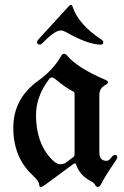

<svg xmlns="http://www.w3.org/2000/svg" viewBox="-20 -738 497 768"><path d="M33.2 0ZM128.4 -569.8Q128.4 -574.7 133.8 -580.6L255.4 -713.4Q259.8 -718.3 263.9 -718.3Q268.1 -718.3 270.5 -710.9Q293.9 -640.1 385.7 -579.6Q393.1 -574.7 393.1 -568.8Q393.1 -559.6 382.8 -559.6Q332 -559.6 243.2 -609.9Q231.9 -616.2 224.4 -616.2Q216.8 -616.2 209.5 -613.3Q186 -603.5 150.9 -566.4Q144.5 -559.6 139.2 -559.6Q128.4 -559.6 128.4 -569.8ZM132.8 -415Q192.9 -458 225.1 -515.1Q229.5 -522.9 236.1 -522.9Q242.7 -522.9 249.5 -514.6Q290 -466.3 401.9 -418.5Q412.1 -414.1 412.1 -408.9Q412.1 -403.8 399.9 -397Q377.4 -384.3 377.4 -358.4V-128.4Q377.4 -94.7 405.8 -94.7Q415.5 -94.7 423.8 -106.4Q432.1 -118.2 440.4 -118.2Q449.2 -118.2 449.2 -108.4Q449.2 -104 441.4 -93.3Q401.4 -34.7 382.8 1Q378.4 9.8 371.3 9.8Q364.3 9.8 360.4 1.5Q356.4 -6.8 344.7 -12.7Q298.8 -36.1 284.2 -80.1Q282.7 -84.5 279.8 -84.5Q276.9 -84.5 272.9 -81.5L160.2 1.5Q148.9 9.8 142.8 9.8Q136.7 9.8 136.7 1Q136.7 -12.7 109.9 -37.6Q33.2 -109.4 33.2 -226.6Q33.2 -343.8 132.8 -415ZM124 -277.8Q124 -168.9 183.1 -104.5Q204.6 -81.1 219.7 -81.1Q234.9 -81.1 244.1 -87.9L272.9 -109.4Q278.3 -113.3 278.3 -119.6V-363.3Q278.3 -369.1 272.5 -372.1Q240.7 -388.2 199.7 -422.9Q193.4 -428.2 187.5 -428.2Q181.6 -428.2 176.8 -421.9Q124 -352.5 124 -277.8Z"/></svg>

Font: UnifrakturMaguntia21
Style: Book
Weight: 400
Designer: j. 'mach' wust, Gerrit Ansmann, Georg Duffner, based on a font by Peter Wiegel, original typeface by Carl Albert Fahrenw
Version: Version 2017-03-19